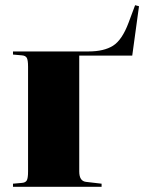

<svg xmlns="http://www.w3.org/2000/svg" viewBox="-20 -719 555 739"><path d="M30 0V-12L64 -15Q78 -16 83 -24.5Q88 -33 88 -59V-462Q88 -488 83 -496.5Q78 -505 64 -506L30 -509V-521H321Q380 -521 415 -543Q450 -565 475 -632L500 -699L515 -695L489 -505H285V-59Q285 -22 311 -19L371 -12V0Z"/></svg>

Font: Literata 72pt ExtraBold
Style: Regular
Weight: 800
Designer: Latin by Veronika Burian and Jose Scaglione. Greek by Irene Vlachou. Cyrillic by Vera Evstafieva.
Foundry: TypeTogether
Version: Version 3.002